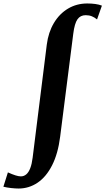

<svg xmlns="http://www.w3.org/2000/svg" viewBox="-148 -835 608 1106"><path d="M-41 251Q-59.5 251 -84.2 248.2Q-109 245.5 -128.5 240.5L-102.5 158Q-77 169.5 -58.8 175.2Q-40.5 181 -28 181Q-10.5 181 3.2 169.5Q17 158 26.2 134Q35.5 110 40 73.5L121.5 -578Q130.5 -649 162.5 -702.5Q194.5 -756 244 -785.5Q293.5 -815 355 -815Q379.5 -815 401.2 -812Q423 -809 439 -802.5L411 -723Q396.5 -735 381 -741.2Q365.5 -747.5 345.5 -747.5Q315 -747.5 298.2 -723.8Q281.5 -700 274 -640.5L198.5 -47.5Q186 50.5 152.2 117Q118.5 183.5 68.8 217.2Q19 251 -41 251Z"/></svg>

Font: Merriweather 36pt ExtraBold
Style: Italic
Weight: 800
Italic angle: -7.8°
Version: Version 2.101